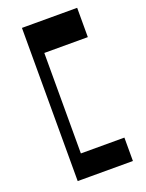

<svg xmlns="http://www.w3.org/2000/svg" viewBox="-165 -852 808 1060"><g transform="rotate(-20 239.0 -322.0)"><path d="M101.8 128V-772H170.5V128ZM131.2 128V-9.5H426.2V128ZM131.2 -599.8V-772H426.2V-599.8Z"/></g></svg>

Font: Savate ExtraLight
Style: Regular
Weight: 200
Designer: Max Esnée
Foundry: Plomb Type
Version: Version 2.000